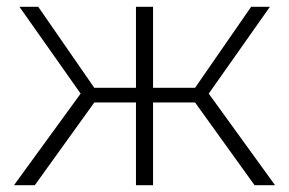

<svg xmlns="http://www.w3.org/2000/svg" viewBox="-20 -542 847 562"><path d="M82 0 256 -242H378V0H428V-242H551L725 0H785L591 -268L770 -522H715L551 -285H428V-522H378V-285H256L92 -522H37L216 -268L21 0Z"/></svg>

Font: Montserrat Light
Style: Regular
Weight: 300
Designer: Julieta Ulanovsky
Foundry: Julieta Ulanovsky
Version: Version 7.200